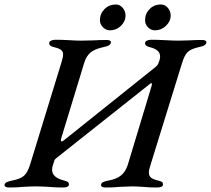

<svg xmlns="http://www.w3.org/2000/svg" viewBox="-48 -831 939 855"><path d="M-28 -8Q-27 -15 -18.5 -19.5Q-10 -24 6 -27Q43 -34 59 -48.5Q75 -63 86 -98L225 -551Q233 -577 233 -588Q233 -601 224 -608.5Q215 -616 192 -621Q171 -626 171 -639Q171 -646 179.5 -650Q188 -654 199 -654Q226 -654 262 -652Q292 -650 310 -650L362 -651Q400 -653 426 -653Q446 -653 446 -643Q446 -627 412 -621Q374 -613 355 -597Q336 -581 327 -551L224 -213Q223 -211 223 -208Q223 -201 228 -201Q229 -201 235 -205L645 -533Q655 -541 658 -551L662 -562Q665 -571 665 -580Q665 -610 619 -621Q598 -626 598 -639Q598 -646 606 -650Q614 -654 626 -654Q652 -654 690 -652Q724 -650 745 -650L789 -651Q823 -653 851 -653Q871 -653 871 -643Q871 -627 837 -621Q801 -613 787 -598.5Q773 -584 763 -551L623 -99Q615 -75 615 -62Q615 -48 624.5 -40Q634 -32 656 -27Q669 -24 673.5 -20.5Q678 -17 678 -10Q678 4 650 4Q615 4 588 1Q556 -1 539 -1Q522 -1 486 1Q459 4 423 4Q402 4 402 -7Q402 -15 410 -19.5Q418 -24 435 -27Q470 -33 490.5 -49.5Q511 -66 521 -97L627 -448Q629 -454 628 -458.5Q627 -463 623 -460L203 -127Q199 -124 196.5 -121Q194 -118 193 -112L188 -97Q184 -86 184 -75Q184 -40 238 -27Q250 -24 254.5 -20.5Q259 -17 259 -10Q259 4 232 4Q197 4 167 1Q129 -1 110 -1Q91 -1 57 1Q29 4 -7 4Q-28 4 -28 -8ZM397 -741Q397 -770 417.5 -790.5Q438 -811 468 -811Q486 -811 498.5 -796Q511 -781 511 -762Q511 -736 490.5 -716Q470 -696 442 -696Q424 -696 410.5 -709.5Q397 -723 397 -741ZM598 -741Q598 -770 618 -790.5Q638 -811 668 -811Q687 -811 699.5 -796Q712 -781 712 -762Q712 -736 691 -716Q670 -696 642 -696Q624 -696 611 -709.5Q598 -723 598 -741Z"/></svg>

Font: EB Garamond Medium
Style: Italic
Weight: 500
Italic angle: -17.2°
Designer: Georg Duffner and Octavio Pardo
Foundry: Georg Duffner
Version: Version 1.000